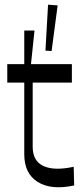

<svg xmlns="http://www.w3.org/2000/svg" viewBox="-20 -795 358 823"><path d="M297.9 0Q199.2 21 141.6 -15.1Q84 -51.3 84 -133.8V-440.9H11.2V-520H84V-664.1H127.9L112.8 -520H288.1V-440.9H120.1V-166Q120.1 -105 166 -83.5Q211.9 -62 295.9 -80.1ZM201.2 -576.2 174.8 -578.1 186 -774.9 227.1 -772Z"/></svg>

Font: Ribes
Style: Regular
Weight: 400
Designer: Luigi Gorlero
Foundry: Collletttivo
Version: Version 2.100;Glyphs 3.2 (3217)